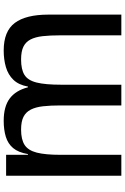

<svg xmlns="http://www.w3.org/2000/svg" viewBox="161 -837 676 1038"><g transform="rotate(-90 499.0 -318.0)"><path d="M68 0V-623H181V-505H185Q194 -557 217.5 -585Q241 -613 278.5 -624.5Q316 -636 365 -636Q442 -636 485.5 -603.5Q529 -571 546 -505H550Q559 -555 586.5 -583.5Q614 -612 655 -624Q696 -636 745 -636Q849 -636 894 -576Q939 -516 939 -394V0H827V-329Q827 -385 822.5 -425Q818 -465 804.5 -491Q791 -517 765.5 -529.5Q740 -542 696 -542Q643 -542 613.5 -524Q584 -506 572 -459Q560 -412 560 -325V0H448V-329Q448 -383 443.5 -423Q439 -463 425.5 -489.5Q412 -516 386.5 -529Q361 -542 317 -542Q264 -542 234.5 -523Q205 -504 193 -457.5Q181 -411 181 -329V0Z"/></g></svg>

Font: Matangi
Style: Bold
Weight: 700
Designer: Prashant Pant
Foundry: The Graphic Ant
Version: Version 3.002